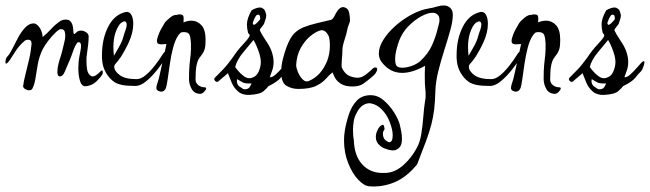

<svg xmlns="http://www.w3.org/2000/svg" viewBox="-41 -329 2390 706"><path d="M333 -52Q330 -46 314.5 -30.5Q299 -15 276 -12Q260 -10 253.5 -30.5Q247 -51 247 -78Q247 -89 248 -100.5Q249 -112 251 -122Q253 -133 255 -143Q257 -153 257 -160Q257 -177 244 -173Q235 -162 227.5 -140Q220 -118 215 -107Q204 -82 197 -65Q190 -48 179 -48Q170 -48 170 -65Q170 -79 174 -94Q178 -109 178 -109Q183 -123 187.5 -140.5Q192 -158 195 -171.5Q198 -185 198 -185Q198 -187 198.5 -191Q199 -195 199 -199Q199 -207 196.5 -214Q194 -221 184 -222Q178 -223 164.5 -210.5Q151 -198 137.5 -180.5Q124 -163 116 -148Q103 -121 98 -93Q93 -65 89.5 -41.5Q86 -18 78 -3Q75 3 66 3Q59 3 51.5 -1.5Q44 -6 44 -12Q46 -30 52.5 -55Q59 -80 67 -115Q70 -127 72 -143Q74 -159 75 -167V-169Q75 -183 62 -183Q57 -183 51 -180Q32 -164 19 -145Q6 -126 -2.5 -112Q-11 -98 -18 -95Q-21 -94 -21 -101Q-21 -105 -20 -110Q-19 -115 -15 -120Q-6 -129 4 -149Q14 -169 25.5 -190.5Q37 -212 51.5 -227.5Q66 -243 83 -243Q93 -243 103.5 -229Q114 -215 116 -193Q133 -207 148 -223.5Q163 -240 183 -253Q191 -257 200 -257Q215 -257 220 -248Q227 -239 228 -222Q229 -205 231 -204Q233 -203 240.5 -210.5Q248 -218 262 -216Q267 -216 276 -210Q285 -204 285 -195Q285 -182 283 -163.5Q281 -145 278 -125Q277 -121 277 -114.5Q277 -108 277 -100Q277 -87 279.5 -72.5Q282 -58 292 -51Q295 -48 300 -48Q311 -48 329 -67Q332 -70 334 -70Q337 -70 337 -64Q337 -56 333 -52Z M572 -122Q559 -100 539 -74.5Q519 -49 497.5 -31Q476 -13 457 -13Q426 -13 408.5 -16.5Q391 -20 380 -27Q361 -40 349 -61Q337 -82 335 -104Q334 -110 334 -116Q334 -122 334 -127Q334 -186 357 -231Q380 -276 422 -285Q435 -287 442 -274.5Q449 -262 449 -241Q449 -209 432 -172Q425 -157 417.5 -143.5Q410 -130 405 -122Q392 -103 385.5 -96.5Q379 -90 379 -84Q379 -68 399 -53Q419 -38 461 -38Q477 -38 494 -52Q511 -66 527.5 -87Q544 -108 557 -129Q563 -139 568 -139Q574 -139 574 -130Q574 -126 572 -122ZM422 -248Q418 -254 405.5 -245.5Q393 -237 383 -207Q376 -185 376 -156Q376 -148 376.5 -140Q377 -132 378 -124Q395 -153 402.5 -167.5Q410 -182 414 -198Q416 -206 420.5 -218Q425 -230 425 -239Q425 -245 422 -248Z M715 -182Q715 -159 711.5 -148Q708 -137 702.5 -130Q697 -123 691 -114Q685 -105 681.5 -87.5Q678 -70 678 -37Q678 -24 688 -16Q698 -8 711 -8Q717 -8 717 -4Q717 1 709.5 8.5Q702 16 696 16Q674 16 664 -1.5Q654 -19 654 -39Q654 -72 656 -91.5Q658 -111 660 -128.5Q662 -146 661 -172Q660 -190 656 -200.5Q652 -211 635 -211Q626 -211 622.5 -208Q619 -205 614 -198Q603 -182 595.5 -153.5Q588 -125 583.5 -93.5Q579 -62 575.5 -37.5Q572 -13 569 -5Q566 2 561.5 5Q557 8 552 8Q548 8 544.5 6.5Q541 5 539 4Q534 1 534 -6Q534 -13 537.5 -22.5Q541 -32 543 -40Q545 -48 549.5 -68.5Q554 -89 559 -111.5Q564 -134 567.5 -150.5Q571 -167 571 -167Q566 -167 561 -166.5Q556 -166 551 -166Q536 -166 536 -178Q536 -186 542 -202Q548 -218 564 -244Q569 -252 584 -264Q599 -276 609 -274Q613 -276 616 -276Q619 -276 621 -276Q632 -276 633.5 -268.5Q635 -261 634 -253.5Q633 -246 635 -247Q649 -253 663 -253Q684 -253 699.5 -236.5Q715 -220 715 -182Z M1013 -68Q1000 -55 990 -42Q980 -29 946 -12Q942 -6 928.5 6Q915 18 876 20Q850 21 834.5 7.5Q819 -6 811 -25Q803 -44 797 -60Q796 -59 788 -52Q780 -45 771.5 -38Q763 -31 761 -29Q760 -28 757 -28Q752 -28 748.5 -33.5Q745 -39 749 -43Q768 -62 778 -72.5Q788 -83 796 -93Q804 -103 815 -118Q832 -144 851.5 -164.5Q871 -185 876 -195Q877 -196 877 -199Q877 -202 874.5 -204Q872 -206 871 -209Q867 -225 867 -239Q867 -261 884 -291Q891 -296 903 -299.5Q915 -303 922 -300Q930 -296 932.5 -291Q935 -286 937 -278Q937 -277 937.5 -276Q938 -275 938 -273Q938 -267 936 -260Q934 -253 931 -245Q931 -241 921.5 -230Q912 -219 915 -216Q921 -203 935 -182Q952 -158 958.5 -138Q965 -118 965 -102Q965 -83 959.5 -69Q954 -55 951 -45Q960 -44 972 -54.5Q984 -65 995.5 -78.5Q1007 -92 1013 -98Q1019 -104 1022 -104Q1027 -104 1022.5 -89Q1018 -74 1013 -68ZM916 -260Q916 -264 915 -269Q914 -274 909 -275H908Q903 -275 900 -270.5Q897 -266 895 -262Q892 -254 889.5 -248.5Q887 -243 891 -238Q895 -236 905.5 -246.5Q916 -257 916 -260ZM918 -100Q918 -115 912.5 -132.5Q907 -150 900.5 -164Q894 -178 891 -182Q891 -182 879 -167.5Q867 -153 853 -136Q844 -126 835 -110Q826 -94 824 -82Q824 -82 833 -70.5Q842 -59 855.5 -49Q869 -39 882 -42Q902 -47 910 -65.5Q918 -84 918 -100ZM884 -22H875Q871 -22 866 -22.5Q861 -23 856 -24Q851 -26 841 -32Q831 -38 831 -38Q831 -38 830.5 -36Q830 -34 830 -31Q830 -27 831.5 -22Q833 -17 838 -12Q846 -6 852 -2.5Q858 1 868 -2Q875 -4 879.5 -13Q884 -22 884 -22Z M1331 -78Q1334 -81 1339 -81Q1346 -81 1346 -74Q1346 -70 1341.5 -62Q1337 -54 1323 -43Q1309 -31 1294.5 -21Q1280 -11 1255 -11Q1228 -11 1212.5 -21Q1197 -31 1190.5 -43.5Q1184 -56 1182 -63Q1170 -54 1157.5 -39.5Q1145 -25 1122 -13.5Q1099 -2 1056 -2Q1032 -2 1012.5 -13.5Q993 -25 993 -64Q993 -75 994.5 -87.5Q996 -100 1000 -115Q1012 -162 1028 -189Q1044 -216 1076 -229Q1096 -237 1125 -244Q1154 -251 1176 -256Q1183 -258 1188.5 -269.5Q1194 -281 1201 -291Q1205 -296 1210 -299.5Q1215 -303 1221 -303Q1226 -303 1234 -298Q1241 -293 1243.5 -279Q1246 -265 1246 -253Q1245 -247 1241.5 -238.5Q1238 -230 1236 -220Q1234 -207 1226 -183Q1218 -159 1218 -143Q1218 -129 1216 -108.5Q1214 -88 1216 -80Q1227 -56 1247 -48.5Q1267 -41 1282 -44Q1293 -46 1307 -57Q1321 -68 1331 -78ZM1169 -192Q1167 -200 1159.5 -209Q1152 -218 1141 -218Q1139 -218 1133 -216Q1116 -210 1097 -193.5Q1078 -177 1064 -151Q1050 -125 1048 -90Q1048 -80 1054.5 -64Q1061 -48 1072 -37Q1083 -26 1094 -31Q1118 -41 1134.5 -59.5Q1151 -78 1162 -105Q1167 -118 1169.5 -132.5Q1172 -147 1172 -160Q1172 -172 1171 -180.5Q1170 -189 1169 -192Z M1618 -296Q1624 -289 1624 -273Q1624 -251 1614.5 -217Q1605 -183 1592.5 -144Q1580 -105 1570.5 -66.5Q1561 -28 1560 4Q1559 44 1555.5 73Q1552 102 1545 129Q1538 156 1525.5 190Q1513 224 1493 275Q1454 323 1409 341.5Q1364 360 1316 356Q1297 354 1275.5 331Q1254 308 1239 270Q1224 232 1224 187Q1224 169 1227 151Q1232 121 1242 91Q1252 61 1271 41Q1290 21 1322 21Q1348 21 1370.5 40.5Q1393 60 1408.5 85Q1424 110 1429 129Q1432 141 1434.5 154.5Q1437 168 1437 181Q1437 204 1428 213Q1418 224 1404 224Q1392 224 1377 218Q1367 216 1354 204.5Q1341 193 1341 175Q1341 163 1346 152Q1351 141 1355 137Q1362 130 1366 130Q1370 130 1371 134.5Q1372 139 1373 144V145Q1373 148 1370 151.5Q1367 155 1367 162Q1367 179 1376.5 186.5Q1386 194 1390 194Q1403 194 1403 168Q1403 147 1391 117Q1381 92 1363 73.5Q1345 55 1322 51Q1309 49 1294.5 57.5Q1280 66 1269 89Q1262 102 1259.5 118Q1257 134 1257 150Q1257 171 1260 186Q1262 244 1291 275.5Q1320 307 1366 307Q1371 307 1376 307Q1381 307 1386 306Q1416 302 1444 276.5Q1472 251 1491 216Q1503 195 1508 164.5Q1513 134 1515.5 101Q1518 68 1522 42Q1524 33 1524 26.5Q1524 20 1524 16Q1524 5 1522.5 -6.5Q1521 -18 1521 -46Q1521 -54 1521 -64Q1521 -74 1522 -87Q1475 -61 1438 -61Q1393 -61 1363 -100Q1352 -114 1352 -132Q1352 -156 1368.5 -182.5Q1385 -209 1412.5 -233.5Q1440 -258 1472.5 -275.5Q1505 -293 1536 -298Q1550 -300 1564.5 -304.5Q1579 -309 1591 -309Q1608 -309 1618 -296ZM1568 -222Q1570 -231 1572.5 -239.5Q1575 -248 1575 -255Q1575 -260 1574 -265.5Q1573 -271 1568 -275Q1562 -282 1549 -282Q1532 -282 1508 -269Q1484 -256 1461.5 -233.5Q1439 -211 1427 -180Q1422 -167 1417 -147.5Q1412 -128 1412 -111Q1412 -95 1417 -87Q1423 -80 1439 -80Q1454 -80 1472.5 -86.5Q1491 -93 1504 -104Q1534 -132 1547.5 -162.5Q1561 -193 1568 -222Z M1876 -122Q1863 -100 1843 -74.5Q1823 -49 1801.5 -31Q1780 -13 1761 -13Q1730 -13 1712.5 -16.5Q1695 -20 1684 -27Q1665 -40 1653 -61Q1641 -82 1639 -104Q1638 -110 1638 -116Q1638 -122 1638 -127Q1638 -186 1661 -231Q1684 -276 1726 -285Q1739 -287 1746 -274.5Q1753 -262 1753 -241Q1753 -209 1736 -172Q1729 -157 1721.5 -143.5Q1714 -130 1709 -122Q1696 -103 1689.5 -96.5Q1683 -90 1683 -84Q1683 -68 1703 -53Q1723 -38 1765 -38Q1781 -38 1798 -52Q1815 -66 1831.5 -87Q1848 -108 1861 -129Q1867 -139 1872 -139Q1878 -139 1878 -130Q1878 -126 1876 -122ZM1726 -248Q1722 -254 1709.5 -245.5Q1697 -237 1687 -207Q1680 -185 1680 -156Q1680 -148 1680.5 -140Q1681 -132 1682 -124Q1699 -153 1706.5 -167.5Q1714 -182 1718 -198Q1720 -206 1724.5 -218Q1729 -230 1729 -239Q1729 -245 1726 -248Z M2019 -182Q2019 -159 2015.5 -148Q2012 -137 2006.5 -130Q2001 -123 1995 -114Q1989 -105 1985.5 -87.5Q1982 -70 1982 -37Q1982 -24 1992 -16Q2002 -8 2015 -8Q2021 -8 2021 -4Q2021 1 2013.5 8.5Q2006 16 2000 16Q1978 16 1968 -1.5Q1958 -19 1958 -39Q1958 -72 1960 -91.5Q1962 -111 1964 -128.5Q1966 -146 1965 -172Q1964 -190 1960 -200.5Q1956 -211 1939 -211Q1930 -211 1926.5 -208Q1923 -205 1918 -198Q1907 -182 1899.5 -153.5Q1892 -125 1887.5 -93.5Q1883 -62 1879.5 -37.5Q1876 -13 1873 -5Q1870 2 1865.5 5Q1861 8 1856 8Q1852 8 1848.5 6.5Q1845 5 1843 4Q1838 1 1838 -6Q1838 -13 1841.5 -22.5Q1845 -32 1847 -40Q1849 -48 1853.5 -68.5Q1858 -89 1863 -111.5Q1868 -134 1871.5 -150.5Q1875 -167 1875 -167Q1870 -167 1865 -166.5Q1860 -166 1855 -166Q1840 -166 1840 -178Q1840 -186 1846 -202Q1852 -218 1868 -244Q1873 -252 1888 -264Q1903 -276 1913 -274Q1917 -276 1920 -276Q1923 -276 1925 -276Q1936 -276 1937.5 -268.5Q1939 -261 1938 -253.5Q1937 -246 1939 -247Q1953 -253 1967 -253Q1988 -253 2003.5 -236.5Q2019 -220 2019 -182Z M2317 -68Q2304 -55 2294 -42Q2284 -29 2250 -12Q2246 -6 2232.5 6Q2219 18 2180 20Q2154 21 2138.5 7.5Q2123 -6 2115 -25Q2107 -44 2101 -60Q2100 -59 2092 -52Q2084 -45 2075.5 -38Q2067 -31 2065 -29Q2064 -28 2061 -28Q2056 -28 2052.5 -33.5Q2049 -39 2053 -43Q2072 -62 2082 -72.5Q2092 -83 2100 -93Q2108 -103 2119 -118Q2136 -144 2155.5 -164.5Q2175 -185 2180 -195Q2181 -196 2181 -199Q2181 -202 2178.5 -204Q2176 -206 2175 -209Q2171 -225 2171 -239Q2171 -261 2188 -291Q2195 -296 2207 -299.5Q2219 -303 2226 -300Q2234 -296 2236.5 -291Q2239 -286 2241 -278Q2241 -277 2241.5 -276Q2242 -275 2242 -273Q2242 -267 2240 -260Q2238 -253 2235 -245Q2235 -241 2225.5 -230Q2216 -219 2219 -216Q2225 -203 2239 -182Q2256 -158 2262.5 -138Q2269 -118 2269 -102Q2269 -83 2263.5 -69Q2258 -55 2255 -45Q2264 -44 2276 -54.5Q2288 -65 2299.5 -78.5Q2311 -92 2317 -98Q2323 -104 2326 -104Q2331 -104 2326.5 -89Q2322 -74 2317 -68ZM2220 -260Q2220 -264 2219 -269Q2218 -274 2213 -275H2212Q2207 -275 2204 -270.5Q2201 -266 2199 -262Q2196 -254 2193.5 -248.5Q2191 -243 2195 -238Q2199 -236 2209.5 -246.5Q2220 -257 2220 -260ZM2222 -100Q2222 -115 2216.5 -132.5Q2211 -150 2204.5 -164Q2198 -178 2195 -182Q2195 -182 2183 -167.5Q2171 -153 2157 -136Q2148 -126 2139 -110Q2130 -94 2128 -82Q2128 -82 2137 -70.5Q2146 -59 2159.5 -49Q2173 -39 2186 -42Q2206 -47 2214 -65.5Q2222 -84 2222 -100ZM2188 -22H2179Q2175 -22 2170 -22.5Q2165 -23 2160 -24Q2155 -26 2145 -32Q2135 -38 2135 -38Q2135 -38 2134.5 -36Q2134 -34 2134 -31Q2134 -27 2135.5 -22Q2137 -17 2142 -12Q2150 -6 2156 -2.5Q2162 1 2172 -2Q2179 -4 2183.5 -13Q2188 -22 2188 -22Z"/></svg>

Font: Ingrid Darling
Style: Regular
Weight: 400
Designer: Robert E. Leuschke
Foundry: Robert E. Leuschke
Version: Version 1.010; ttfautohint (v1.8.3)